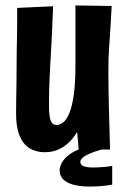

<svg xmlns="http://www.w3.org/2000/svg" viewBox="-20 -549 462 705"><path d="M145 10Q112 10 88 -5Q64 -20 51.5 -51.5Q39 -83 39 -132Q39 -153 39.5 -181Q40 -209 40.5 -243.5Q41 -278 41 -317Q41 -344 41.5 -367.5Q42 -391 42.5 -414.5Q43 -438 43 -463.5Q43 -489 43 -520L175 -526Q174 -501 173 -477.5Q172 -454 171 -428.5Q170 -403 168 -372.5Q166 -342 164 -301Q163 -279 162 -258.5Q161 -238 160.5 -220Q160 -202 160 -185.5Q160 -169 160 -155Q160 -132 163 -117.5Q166 -103 172 -96.5Q178 -90 188 -90Q200 -90 212.5 -100Q225 -110 235 -134.5Q245 -159 251 -201.5Q257 -244 257 -309L316 -311Q315 -257 308 -208.5Q301 -160 288 -120Q275 -80 254.5 -51Q234 -22 206.5 -6Q179 10 145 10ZM269 0 259 -112Q258 -165 257.5 -213.5Q257 -262 257 -309Q257 -339 257 -372Q257 -405 257 -436Q257 -467 257 -491.5Q257 -516 257 -529L390 -527Q388 -491 386.5 -464Q385 -437 383.5 -415.5Q382 -394 380.5 -373Q379 -352 378.5 -330.5Q378 -309 378 -282Q378 -257 378.5 -221.5Q379 -186 380 -147.5Q381 -109 382 -76Q383 -43 383.5 -22Q384 -1 384 0ZM309 136Q257 136 228 121Q199 106 199 76Q199 64 207.5 48Q216 32 236 17.5Q256 3 288 -7L353 0Q325 8 308 15.5Q291 23 283 30.5Q275 38 275 45Q275 57 288 61.5Q301 66 320 66Q335 66 357 64.5Q379 63 392 60V129Q369 133 348.5 134.5Q328 136 309 136Z"/></svg>

Font: Truculenta Black
Style: Regular
Weight: 900
Version: Version 1.002